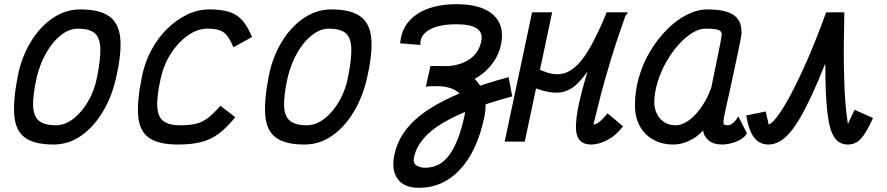

<svg xmlns="http://www.w3.org/2000/svg" viewBox="-20 -677 4240 918"><path d="M236 14Q145 14 100 -18.5Q55 -51 48.5 -123Q42 -195 65 -313Q83 -404 126.5 -476Q170 -548 231.5 -590Q293 -632 364 -632Q455 -632 501.5 -599.5Q548 -567 555 -495Q562 -423 535 -305Q515 -215 471.5 -142.5Q428 -70 368 -28Q308 14 236 14ZM247 -78Q290 -78 330.5 -109Q371 -140 402 -193.5Q433 -247 445 -313Q462 -400 459.5 -449.5Q457 -499 431.5 -519.5Q406 -540 353 -540Q311 -540 271.5 -509Q232 -478 201.5 -425Q171 -372 155 -305Q136 -218 138.5 -168.5Q141 -119 167.5 -98.5Q194 -78 247 -78Z M1034 -171 1105 -117Q1064 -66 1025.5 -37.5Q987 -9 941 2.5Q895 14 830 14Q740 14 694 -17Q648 -48 641 -119.5Q634 -191 659 -313Q673 -381 704.5 -439Q736 -497 780 -540Q824 -583 875.5 -607.5Q927 -632 982 -632Q1040 -632 1077.5 -619.5Q1115 -607 1140 -578Q1165 -549 1185 -500L1096 -451Q1081 -487 1065.5 -506.5Q1050 -526 1028 -533Q1006 -540 971 -540Q925 -540 879.5 -508.5Q834 -477 799 -424Q764 -371 749 -305Q729 -216 732 -166.5Q735 -117 762 -97.5Q789 -78 841 -78Q889 -78 919.5 -86Q950 -94 975.5 -114Q1001 -134 1034 -171Z M1436 14Q1345 14 1300 -18.5Q1255 -51 1248.5 -123Q1242 -195 1265 -313Q1283 -404 1326.5 -476Q1370 -548 1431.5 -590Q1493 -632 1564 -632Q1655 -632 1701.5 -599.5Q1748 -567 1755 -495Q1762 -423 1735 -305Q1715 -215 1671.5 -142.5Q1628 -70 1568 -28Q1508 14 1436 14ZM1447 -78Q1490 -78 1530.5 -109Q1571 -140 1602 -193.5Q1633 -247 1645 -313Q1662 -400 1659.5 -449.5Q1657 -499 1631.5 -519.5Q1606 -540 1553 -540Q1511 -540 1471.5 -509Q1432 -478 1401.5 -425Q1371 -372 1355 -305Q1336 -218 1338.5 -168.5Q1341 -119 1367.5 -98.5Q1394 -78 1447 -78Z M2118 -265H2017L2038 -361H2123Q2188 -366 2229.5 -397Q2271 -428 2281 -480Q2290 -520 2260.5 -540.5Q2231 -561 2163 -561Q2078 -561 2032.5 -534.5Q1987 -508 1990 -462L1893 -470Q1901 -560 1972.5 -608.5Q2044 -657 2164 -657Q2283 -657 2339 -605.5Q2395 -554 2375 -462Q2366 -420 2342 -384Q2318 -348 2283 -321.5Q2248 -295 2205.5 -280Q2163 -265 2118 -265ZM2412 -308 2429 -216Q2213 -158 2097 -89Q1981 -20 1960 73Q1953 102 1970.5 113.5Q1988 125 2012 125Q2086 125 2130.5 61Q2175 -3 2201 -124Q2217 -201 2169 -237.5Q2121 -274 2016 -263L2038 -361Q2133 -365 2196 -335.5Q2259 -306 2285.5 -249Q2312 -192 2295 -114Q2261 46 2179.5 133.5Q2098 221 1982 221Q1912 221 1881 178Q1850 135 1866 62Q1892 -64 2029 -153.5Q2166 -243 2412 -308Z M2489 0H2393L2524 -618H2620ZM2885 -135 2959 -73Q2926 -30 2885 -8Q2844 14 2806 14Q2763 14 2745.5 -15Q2728 -44 2736.5 -114.5Q2745 -185 2781 -308Q2817 -431 2880 -618H2983Q2921 -537 2878.5 -471.5Q2836 -406 2804.5 -358Q2773 -310 2744 -280.5Q2715 -251 2681.5 -240Q2648 -229 2602 -237.5Q2556 -246 2488 -276L2509 -371Q2558 -342 2598 -329.5Q2638 -317 2673 -325.5Q2708 -334 2741 -367Q2774 -400 2808 -462Q2842 -524 2881 -618H2976Q2931 -492 2901 -393Q2871 -294 2853 -224.5Q2835 -155 2826.5 -118.5Q2818 -82 2816 -82Q2830 -82 2846 -94.5Q2862 -107 2885 -135Z M3510 -121 3551 -40Q3538 -15 3502 -0.5Q3466 14 3431 14Q3392 14 3368 -6Q3344 -26 3342 -54Q3341 -51 3339.5 -51.5Q3338 -52 3339 -50Q3309 -19 3272.5 -2.5Q3236 14 3200 14Q3144 14 3102 -10Q3060 -34 3037.5 -77Q3015 -120 3016 -177Q3016 -244 3035.5 -310Q3055 -376 3090 -434Q3125 -492 3169.5 -536.5Q3214 -581 3264 -606.5Q3314 -632 3363 -632Q3446 -632 3485.5 -606.5Q3525 -581 3525 -527Q3526 -522 3525 -512.5Q3524 -503 3519.5 -480.5Q3515 -458 3506 -414.5Q3497 -371 3481.5 -299.5Q3466 -228 3442 -120Q3438 -97 3439 -87.5Q3440 -78 3459 -78Q3472 -78 3486 -90Q3500 -102 3510 -121ZM3210 -78Q3242 -78 3275 -102.5Q3308 -127 3336 -168.5Q3364 -210 3381 -259Q3401 -358 3415.5 -427.5Q3430 -497 3431 -513Q3430 -529 3413.5 -534.5Q3397 -540 3353 -540Q3323 -540 3289.5 -519.5Q3256 -499 3224 -463Q3192 -427 3166 -381.5Q3140 -336 3124.5 -286Q3109 -236 3108 -187Q3110 -138 3138 -108Q3166 -78 3210 -78Z M4066 -152 4154 -113Q4123 -43 4097 -14.5Q4071 14 4033 14Q3992 14 3968.5 -21.5Q3945 -57 3935.5 -142Q3926 -227 3926 -374Q3892 -288 3862 -223.5Q3832 -159 3805.5 -113.5Q3779 -68 3754 -40Q3729 -12 3704.5 1Q3680 14 3654 14Q3611 14 3585.5 -19.5Q3560 -53 3548 -125L3641 -144Q3649 -112 3651.5 -99Q3654 -86 3654.5 -84Q3655 -82 3654 -82Q3666 -82 3692.5 -115Q3719 -148 3755.5 -215Q3792 -282 3836.5 -382.5Q3881 -483 3930 -618H4017Q4013 -456 4015 -351.5Q4017 -247 4022 -188Q4027 -129 4031 -105.5Q4035 -82 4033 -82Q4033 -82 4039 -95Q4045 -108 4053 -124.5Q4061 -141 4066 -152Z"/></svg>

Font: Victor Mono Thin
Style: Italic
Weight: 100
Italic angle: -12°
Monospace: yes
Designer: Rune Bjørnerås
Version: Version 1.561;gftools[0.9.30]